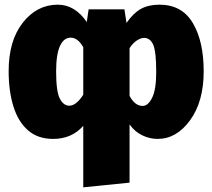

<svg xmlns="http://www.w3.org/2000/svg" viewBox="-20 -574 908 821"><path d="M336 227V-36Q287 20 207 20Q142 20 100 -16.5Q58 -53 37.5 -118.5Q17 -184 17 -270Q17 -400 77.5 -477Q138 -554 227 -554Q300 -554 351 -480L359 -534H512L521 -476Q550 -518 582.5 -536Q615 -554 662 -554Q758 -554 804.5 -475.5Q851 -397 851 -269Q851 -140 793 -60Q735 20 654 20Q620 20 588 4.5Q556 -11 534 -42V207ZM276 -122Q306 -122 336 -169V-372Q313 -413 282 -413Q253 -413 236.5 -377.5Q220 -342 220 -268Q220 -182 236 -152Q252 -122 276 -122ZM590 -121Q613 -121 630.5 -156Q648 -191 648 -266Q648 -354 635 -383Q622 -412 596 -412Q583 -412 566 -401.5Q549 -391 534 -368V-164Q557 -121 590 -121Z"/></svg>

Font: Trujillo Black
Style: Regular
Weight: 900
Designer: Fira Sans original fonts by bBox Type GmbH, Carrois Corporate GbR, & Edenspiekermann AG / Changes by Cristiano Sobral
Foundry: Fira Sans original fonts by bBox Type GmbH, Carrois Corporate GbR, & Edenspiekermann AG / Changes by Cristiano Sobral
Version: Version 4.301;July 28, 2020;FontCreator 13.0.0.2655 64-bit